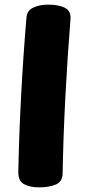

<svg xmlns="http://www.w3.org/2000/svg" viewBox="-20 -791 369 828"><path d="M94 -714Q96 -745 123 -758Q150 -771 187 -771Q234 -771 260.5 -757Q287 -743 284 -708Q271 -547 262 -375.5Q253 -204 250 -41Q249 -7 220 5Q191 17 149 17Q110 17 84 3.5Q58 -10 59 -51Q62 -206 71 -377Q80 -548 94 -714Z"/></svg>

Font: Playpen Sans ExtraBold
Style: Regular
Weight: 800
Designer: Laura Meseguer, Veronika Burian, José Scaglione
Foundry: TypeTogether
Version: Version 1.001